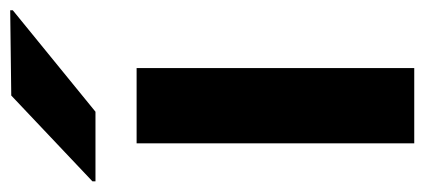

<svg xmlns="http://www.w3.org/2000/svg" viewBox="-252 -566 808 365"><g transform="rotate(-90 151.5 -384.0)"><path d="M204.1 -527.8V0H61V-527.8ZM-11.2 -606V-611.8L151.9 -766.1L314 -768.1V-763.2L121.1 -606Z"/></g></svg>

Font: Nacelle Bold
Style: Regular
Weight: 700
Designer: Sora Sagano
Foundry: Sora Sagano
Version: Version 1.000;FEAKit 1.0